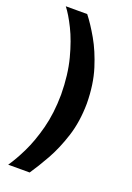

<svg xmlns="http://www.w3.org/2000/svg" viewBox="-163 -785 677 983"><g transform="rotate(20 176.0 -293.5)"><path d="M17.1 138.5Q45.3 98.2 75.1 37.1Q104.9 -23.9 126.5 -106.1Q148.1 -188.3 149.1 -291Q148.1 -399.7 125.8 -484.7Q103.5 -569.7 73.4 -630.3Q43.3 -691 16.8 -724.5H133.5Q165.7 -683.7 200.9 -622.4Q236.1 -561.1 261.8 -479.3Q287.5 -397.6 288.5 -293.2Q287.5 -193.8 261.7 -113.4Q235.9 -32.9 200.6 30.1Q165.2 93.1 134.1 138.5Z"/></g></svg>

Font: Panamera Thin
Style: Regular
Weight: 100
Designer: Bastien Sozeau
Foundry: NBR — Bastien Sozeau
Version: Version 3.003;gftools[0.9.33]